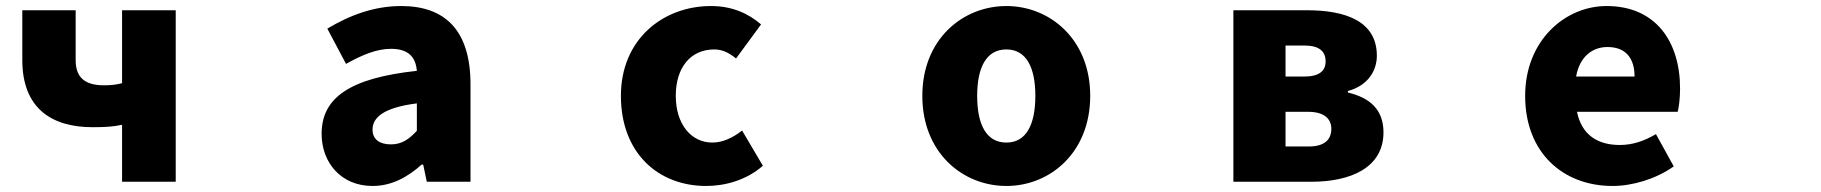

<svg xmlns="http://www.w3.org/2000/svg" viewBox="-20 -563 6040 637"><path d="M385 -149V40H563V-529H385V-287C366 -282 349 -280 325 -280C258 -280 231 -309 231 -364V-529H54V-364C54 -203 152 -141 287 -141C334 -141 356 -143 385 -149Z M1216 54C1279 54 1332 25 1379 -17H1384L1396 40H1541V-283C1541 -461 1458 -543 1311 -543C1222 -543 1141 -513 1066 -468L1128 -351C1185 -383 1232 -401 1277 -401C1335 -401 1359 -374 1363 -328C1141 -304 1047 -239 1047 -119C1047 -24 1111 54 1216 54ZM1216 -133C1216 -173 1252 -206 1363 -220V-129C1337 -101 1313 -84 1277 -84C1240 -84 1216 -100 1216 -133Z M2323 54C2383 54 2455 36 2511 -13L2442 -130C2413 -107 2379 -90 2343 -90C2274 -90 2222 -150 2222 -245C2222 -339 2271 -399 2350 -399C2374 -399 2396 -390 2422 -369L2505 -482C2462 -519 2408 -543 2339 -543C2180 -543 2040 -433 2040 -245C2040 -56 2163 54 2323 54Z M3319 54C3463 54 3597 -56 3597 -245C3597 -433 3463 -543 3319 -543C3174 -543 3040 -433 3040 -245C3040 -56 3174 54 3319 54ZM3222 -245C3222 -339 3252 -399 3319 -399C3385 -399 3415 -339 3415 -245C3415 -150 3385 -90 3319 -90C3252 -90 3222 -150 3222 -245Z M4316 -529H4072V40H4331C4460 40 4570 -6 4570 -124C4570 -200 4524 -239 4452 -256V-261C4521 -280 4548 -331 4548 -378C4548 -493 4444 -529 4316 -529ZM4245 -77V-192H4321C4375 -192 4397 -167 4397 -136C4397 -102 4377 -77 4322 -77ZM4245 -309V-412H4307C4358 -412 4378 -392 4378 -359C4378 -328 4357 -309 4307 -309Z M5330 54C5396 54 5474 31 5533 -11L5474 -118C5433 -94 5395 -82 5354 -82C5282 -82 5228 -114 5212 -192H5546C5550 -206 5554 -237 5554 -269C5554 -424 5474 -543 5310 -543C5173 -543 5040 -429 5040 -245C5040 -56 5166 54 5330 54ZM5209 -309C5221 -376 5264 -407 5313 -407C5378 -407 5403 -365 5403 -309Z"/></svg>

Font: コーポレート・ロゴ ver3 Bold
Style: Regular
Weight: 700
Designer: [KANA_main] LOGOTYPE.JP [Source Han Sans] Ryoko NISHIZUKA 西塚涼子 (kana, bopomofo & ideographs); Paul D. Hunt (Latin, Greek
Version: Version 12.001;FEAKit 1.0